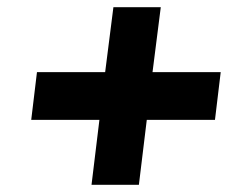

<svg xmlns="http://www.w3.org/2000/svg" viewBox="-20 -620 635 535"><path d="M595 -419H405L428 -600H296L273 -419H83L67 -286H257L235 -105H367L389 -286H579Z"/></svg>

Font: Bluebird
Style: SfBdExtObl
Weight: 700
Designer: Jasper
Foundry: Cannot Into Space Fonts
Version: Version 0.98